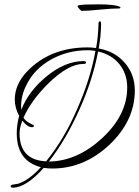

<svg xmlns="http://www.w3.org/2000/svg" viewBox="-20 -754 641 883"><path d="M39 109Q29 109 29 102Q29 98 37 95Q42 95 48 93.5Q54 92 63 91Q112 76 168 15Q57 -14 57 -141Q57 -180 68 -221Q48 -258 48 -297Q48 -366 106 -427Q212 -536 383 -536Q403 -536 422 -533Q427 -562 429.5 -587Q432 -612 433 -644Q433 -656 439 -656Q445 -656 445 -642Q444 -610 442 -588.5Q440 -567 434 -531Q508 -518 554 -465Q600 -412 600 -338Q600 -198 481 -86Q365 21 221 21Q201 21 181 18Q100 109 39 109ZM192 -12Q232 -61 268 -121Q304 -181 335 -253Q395 -388 419 -520Q401 -523 383 -523Q337 -523 296 -512.5Q255 -502 218 -482Q137 -438 100 -360Q77 -314 77 -264Q77 -254 78 -249Q111 -334 192 -401Q279 -473 364 -473Q376 -473 376 -466Q376 -460 363 -460Q294 -460 201 -369Q161 -329 133 -290Q105 -251 88 -213Q96 -198 118 -187Q136 -178 136 -176Q136 -169 127 -169Q106 -169 83 -199Q70 -167 70 -141Q70 -18 192 -12ZM205 -11Q270 -12 330.5 -38.5Q391 -65 448 -117Q565 -224 565 -352Q565 -414 529 -459Q492 -504 431 -517Q407 -388 346 -252Q315 -182 279.5 -121.5Q244 -61 205 -11ZM356 -704Q353 -704 345 -713Q337 -721 337 -727V-728Q348 -732 371 -733Q394 -734 431 -734Q509 -734 530 -723Q534 -722 534 -720Q534 -715 527 -715Q513 -715 492 -714Q471 -713 442 -710Q385 -704 356 -704Z"/></svg>

Font: Ruthie
Style: Regular
Weight: 400
Designer: Robert E. Leuschke
Foundry: Robert E. Leuschke
Version: Version 1.012